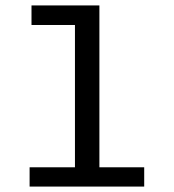

<svg xmlns="http://www.w3.org/2000/svg" viewBox="-20 -687 640 707"><path d="M89 0V-71H256V-595H96V-667H346V-71H511V0Z"/></svg>

Font: Inconsolata Expanded Medium
Style: Regular
Weight: 500
Width: 7
Monospace: yes
Designer: Raph Levien, Cyreal, Brenton Simpson
Foundry: Raph Levien, Cyreal, Google
Version: Version 3.001; ttfautohint (v1.8.2.53-6de2)